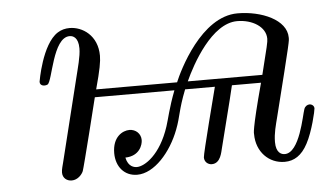

<svg xmlns="http://www.w3.org/2000/svg" viewBox="-40 -502 971 572"><g transform="rotate(-5 446.0 -215.5)"><path d="M83 -290C83 -277 98 -276 106 -280C121 -288 133 -418 184 -418C194 -418 210 -412 210 -379C210 -355 200 -321 193 -292L132 -45C130 -36 126 -25 126 -15C126 2 139 11 153 11C171 11 184 -4 188 -14C192 -24 243 -229 243 -230H481C461 -178 455 -146 448 -125C421 -42 373 -12 350 -12C343 -12 324 -14 318 -43C361 -44 371 -77 371 -91C371 -110 356 -124 337 -124C317 -124 286 -108 286 -59C286 -18 311 11 349 11C400 11 451 -47 476 -113C491 -152 489 -169 513 -230H602C598 -214 551 -34 551 -23C551 -9 562 -1 573 -1C600 -1 604 -36 607 -46C644 -193 649 -211 653 -230H740C701 -86 706 -81 706 -79C706 -26 743 11 790 11C818 11 841 -3 859 -37C878 -72 892 -134 892 -140C892 -148 885 -153 878 -153C872 -153 865 -149 862 -141C855 -122 837 -12 792 -12C782 -12 766 -18 766 -50C766 -77 773 -100 779 -124C837 -355 834 -346 834 -357C834 -410 760 -442 688 -442C579 -442 505 -287 491 -253H249C265 -311 269 -335 269 -352C269 -413 224 -442 186 -442C173 -442 161 -439 150 -432C101 -401 83 -290 83 -290ZM523 -253C546 -304 609 -419 685 -419C730 -419 770 -395 770 -359C770 -349 767 -337 746 -253Z"/></g></svg>

Font: CMU Serif
Style: Italic
Weight: 500
Italic angle: -14.04°
Version: Version 0.7.0